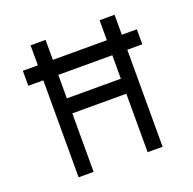

<svg xmlns="http://www.w3.org/2000/svg" viewBox="-116 -763 886 881"><g transform="rotate(-20 327.0 -322.5)"><path d="M532.2 0H459V-285.6H195.3V0H122.1V-473.6H48.8V-546.9H122.1V-644.5H195.3V-546.9H459V-644.5H532.2V-546.9H605.5V-473.6H532.2ZM459 -358.9V-473.6H195.3V-358.9Z"/></g></svg>

Font: Catrinity
Style: Regular
Weight: 400
Designer: Alexander Lange
Foundry: High-Logic / Made with FontCreator
Version: Version 2.090;May 20, 2024;FontCreator 15.0.0.2974 64-bit